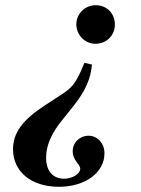

<svg xmlns="http://www.w3.org/2000/svg" viewBox="-20 -512 540 737"><path d="M421 -418C421 -460 390 -492 348 -492C306 -492 273 -460 273 -418C273 -378 306 -344 346 -344C389 -344 421 -376 421 -418ZM262 -105C308 -163 328 -209 333 -264L304 -271C276 -201 260 -178 222 -153L156 -110C66 -52 30 -2 30 61C30 147 100 205 206 205C307 205 381 151 381 76C381 38 354 9 320 9C286 9 259 35 259 69C259 84 264 97 277 114C285 124 288 130 288 136C288 155 258 174 226 174C183 174 157 144 157 94C157 47 176 1 221 -54Z"/></svg>

Font: XITS
Style: Bold Italic
Weight: 700
Italic angle: -16.33°
Designer: MicroPress Inc., with final additions and corrections provided by Coen Hoffman, Elsevier (retired)
Version: Version 1.105